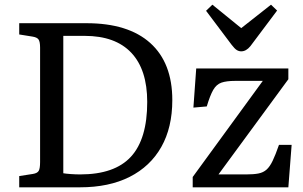

<svg xmlns="http://www.w3.org/2000/svg" viewBox="-20 -799 1291 819"><path d="M62 0V-48L120 -57Q139 -60 145 -70Q151 -80 151 -108V-596Q151 -621 144.5 -630.5Q138 -640 118 -643L62 -652V-700H349Q527 -700 621 -615.5Q715 -531 715 -372Q715 -255 668 -172Q621 -89 533 -44.5Q445 0 321 0ZM322 -55Q469 -55 538.5 -130.5Q608 -206 608 -364Q608 -502 540 -574Q472 -646 341 -646H250V-60Q261 -58 282 -56.5Q303 -55 322 -55ZM802 0V-44L1101 -454H984Q946 -454 924.5 -446.5Q903 -439 889.5 -415.5Q876 -392 862 -345L805 -340L817 -507H1210V-461L912 -55H1030Q1062 -55 1082.5 -59Q1103 -63 1117 -75.5Q1131 -88 1143 -113Q1155 -138 1170 -181H1224L1210 0ZM1009 -580Q999 -580 990 -585.5Q981 -591 968 -608L859 -753L886 -779L1009 -679L1136 -779L1162 -754L1048 -602Q1030 -580 1009 -580Z"/></svg>

Font: Literata 12pt
Style: Regular
Weight: 400
Designer: Latin by Veronika Burian and Jose Scaglione. Greek by Irene Vlachou. Cyrillic by Vera Evstafieva.
Foundry: TypeTogether
Version: Version 3.002